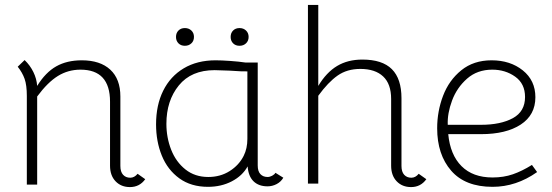

<svg xmlns="http://www.w3.org/2000/svg" viewBox="-20 -750 2243 780"><path d="M570 -22Q547 10 508 10Q472 10 449.5 -13.5Q427 -37 427 -77V-337Q427 -467 307 -467Q257 -467 215.5 -441.5Q174 -416 131 -358V0H89V-360Q89 -404 80 -429.5Q71 -455 52 -479L80 -506Q102 -485 115.5 -457.5Q129 -430 131 -401Q165 -456 208.5 -480.5Q252 -505 312 -505Q387 -505 428 -467Q469 -429 469 -358V-76Q469 -52 480 -40Q491 -28 509 -28Q526 -28 539 -44Z M1131 -28Q1121 -11 1103.5 -2Q1086 7 1067 7Q1031 7 1010 -13.5Q989 -34 986 -74Q965 -36 922 -13.5Q879 9 825 9Q756 9 708.5 -25.5Q661 -60 637.5 -117.5Q614 -175 614 -245Q614 -323 643 -381.5Q672 -440 726.5 -472.5Q781 -505 856 -505Q879 -505 914.5 -502.5Q950 -500 977 -496H1027V-78Q1027 -54 1038 -42.5Q1049 -31 1067 -31Q1076 -31 1085.5 -36Q1095 -41 1099 -48ZM985 -460Q969 -459 913 -463L852 -465Q757 -465 706.5 -403Q656 -341 656 -247Q656 -191 675.5 -141.5Q695 -92 733.5 -61.5Q772 -31 826 -31Q875 -31 913 -55Q951 -79 970 -117Q985 -147 985 -186ZM695 -600Q695 -616 705 -626Q715 -636 731 -636Q747 -636 757.5 -626Q768 -616 768 -600Q768 -584 757.5 -574Q747 -564 731 -564Q715 -564 705 -574Q695 -584 695 -600ZM917 -600Q917 -616 927 -626Q937 -636 953 -636Q969 -636 979.5 -626Q990 -616 990 -600Q990 -584 979.5 -574Q969 -564 953 -564Q937 -564 927 -574Q917 -584 917 -600Z M1651 -28Q1668 -28 1681 -44L1712 -22Q1689 10 1650 10Q1614 10 1591.5 -13.5Q1569 -37 1569 -77V-348Q1569 -409 1536.5 -439.5Q1504 -470 1444 -470Q1390 -470 1351.5 -443Q1313 -416 1273 -361V-4H1231V-730H1273V-401Q1306 -456 1349.5 -482Q1393 -508 1452 -508Q1533 -508 1572 -469Q1611 -430 1611 -351V-76Q1611 -52 1622 -40Q1633 -28 1651 -28Z M1756 -229Q1756 -298 1780 -361Q1804 -424 1854 -464.5Q1904 -505 1977 -505Q2053 -505 2104 -464Q2155 -423 2155 -355Q2155 -283 2095.5 -244Q2036 -205 1934 -205H1801Q1809 -121 1855 -75Q1901 -29 1981 -29Q2026 -29 2063.5 -42Q2101 -55 2141 -80L2162 -51Q2077 9 1981 9Q1870 9 1813 -56.5Q1756 -122 1756 -229ZM2113 -356Q2113 -410 2073 -438.5Q2033 -467 1980 -467Q1919 -467 1877.5 -430.5Q1836 -394 1816.5 -341.5Q1797 -289 1799 -243H1934Q2014 -243 2063.5 -270Q2113 -297 2113 -356Z"/></svg>

Font: Bellota Light
Style: Regular
Weight: 300
Designer: Kemie Guaida
Foundry: Kemie Guaida
Version: Version 4.001